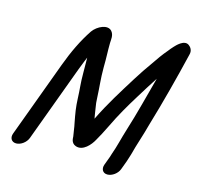

<svg xmlns="http://www.w3.org/2000/svg" viewBox="-109 -787 1012 985"><g transform="rotate(15 397.0 -295.0)"><path d="M279.9 -446C282.8 -453.9 285.4 -460.1 289.6 -469.5C290.8 -425.5 289.3 -354.6 293.1 -318.3C297 -279.9 296.7 -230.4 302.4 -193.4C305.7 -172.1 309.3 -150.2 314.2 -126.2C318.9 -106.8 320.9 -81.4 325.3 -59.6C326.2 -55.1 322.7 -25.7 350.2 -15.7C391 -0.8 428.2 -46.4 442.7 -73.4C460.6 -104.1 466.5 -116.6 487.3 -158C519 -224.4 552.8 -282.4 589.7 -341.9C613.4 -380.2 636.7 -418.4 662.3 -457.2C636.4 -362.4 611.1 -259.9 580.6 -163.7C565.6 -116.4 555.1 -67.8 539.2 -25C536.9 -18.7 535.3 -11.7 533.6 -7L516.9 38C508.4 61 518.3 83 544.3 83C569.1 83 596.8 62.8 605.9 38L622.6 -7C624.9 -13.2 626.9 -19.6 629.4 -28C631.4 -33.7 634.5 -43.2 636.1 -49.4C649.8 -103.8 669.2 -156 684.9 -216.3C725.7 -353.3 760.6 -488.2 792.2 -620.1C799.2 -644.5 785.3 -660.1 775.7 -667.1C747.8 -687.7 710.7 -645.3 703.6 -637.9C693.9 -627.6 686 -617.7 680.9 -611C657.8 -584.1 638.7 -557.1 617.6 -525.7C594.8 -494 573.1 -462 549.6 -424.1C499.6 -343.4 452 -268.9 406.9 -176.6C405.6 -182.5 404.2 -189.9 403.2 -197.4L397.2 -236.1C394.7 -248.2 393.1 -263.4 392.3 -284.5C390 -340.6 383.9 -381.9 384.1 -442.4C385.2 -500.6 382.3 -527.8 383.2 -572.3C383.6 -590.7 389.1 -614.7 373.3 -633.7C350 -661.8 296.7 -636.7 273.3 -603.5C233.2 -543.6 201 -475.9 172.9 -400L23.2 5C14.2 29.1 25.8 50 51 50C76.2 50 103.2 29.1 112.2 5L261.9 -400C267.9 -416.1 274.5 -431.3 279.9 -446Z"/></g></svg>

Font: Just Breathe
Style: BdObl7
Weight: 400
Foundry: Cannot Into Space Fonts
Version: Version 0.72